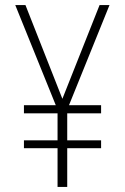

<svg xmlns="http://www.w3.org/2000/svg" viewBox="-20 -734 492 754"><path d="M225 -346 80 -714H40L199 -321H74V-289H206V-183H74V-152H206V0H244V-152H377V-183H244V-289H377V-321H251L410 -714H371Z"/></svg>

Font: Noto Sans Sinhala UI Condensed ExtraLight
Style: Regular
Weight: 200
Width: 3
Designer: Jelle Bosma - Monotype Design Team
Foundry: Monotype Imaging Inc.
Version: Version 2.006